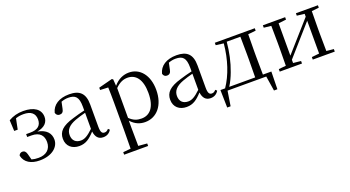

<svg xmlns="http://www.w3.org/2000/svg" viewBox="-54 -1140 3660 2009"><g transform="rotate(-20 1776.0 -135.5)"><path d="M218 15C358 15 436 -57 436 -139C436 -208 393 -261 296 -278C385 -294 420 -340 420 -398C419 -481 351 -531 229 -531C168 -531 115 -517 65 -488L71 -367H110L134 -485C161 -495 189 -499 221 -499C304 -499 346 -463 347 -396C347 -329 308 -293 222 -293H177V-261H224C318 -261 355 -211 355 -141C355 -62 302 -15 216 -15C187 -15 163 -18 139 -25L122 -89C114 -121 98 -134 76 -134C59 -134 42 -124 36 -104C53 -25 123 15 218 15Z M926 14C965 14 995 -2 1016 -37L1000 -52C984 -34 972 -28 955 -28C928 -28 913 -45 913 -108V-355C913 -479 857 -531 741 -531C628 -531 554 -482 534 -400C540 -377 555 -364 578 -364C603 -364 620 -377 626 -413L641 -485C668 -495 693 -500 719 -500C798 -500 833 -470 833 -359V-318C789 -308 742 -295 700 -282C568 -244 521 -193 521 -115C521 -32 580 15 659 15C731 15 776 -18 835 -82C843 -22 871 14 926 14ZM833 -113C770 -53 734 -34 694 -34C638 -34 601 -66 601 -128C601 -183 634 -226 718 -257C752 -270 792 -281 833 -292Z M1393 15C1522 15 1615 -92 1615 -263C1615 -427 1528 -531 1406 -531C1345 -531 1284 -506 1234 -446L1229 -520L1216 -528L1062 -488V-462L1151 -458C1153 -408 1154 -355 1154 -287V27L1152 224L1067 232V260H1334V232L1237 224L1235 27V-58C1283 -3 1339 15 1393 15ZM1237 -420C1287 -470 1330 -485 1374 -485C1465 -485 1527 -413 1527 -261C1527 -95 1456 -33 1369 -33C1320 -33 1280 -46 1237 -88Z M2121 14C2160 14 2190 -2 2211 -37L2195 -52C2179 -34 2167 -28 2150 -28C2123 -28 2108 -45 2108 -108V-355C2108 -479 2052 -531 1936 -531C1823 -531 1749 -482 1729 -400C1735 -377 1750 -364 1773 -364C1798 -364 1815 -377 1821 -413L1836 -485C1863 -495 1888 -500 1914 -500C1993 -500 2028 -470 2028 -359V-318C1984 -308 1937 -295 1895 -282C1763 -244 1716 -193 1716 -115C1716 -32 1775 15 1854 15C1926 15 1971 -18 2030 -82C2038 -22 2066 14 2121 14ZM2028 -113C1965 -53 1929 -34 1889 -34C1833 -34 1796 -66 1796 -128C1796 -183 1829 -226 1913 -257C1947 -270 1987 -281 2028 -292Z M2359 -489 2445 -478C2429 -305 2376 -146 2297 -31H2245L2249 165H2287L2313 0H2744L2770 165H2808L2812 -31H2718L2716 -229V-288L2718 -480L2804 -489V-516H2359ZM2632 -31H2343C2370 -73 2392 -120 2410 -169C2447 -266 2470 -374 2480 -484H2632L2634 -288V-229Z M3262 -489 3346 -479V-447L3186 -266L3056 -119V-479L3142 -489V-516H2894V-489L2975 -480L2977 -288V-229L2975 -36L2894 -28V0H3142V-28L3056 -37V-73L3211 -249L3346 -402V-37L3262 -28V0H3507V-28L3426 -36L3424 -229V-288L3426 -480L3507 -489V-516H3262Z"/></g></svg>

Font: Noto Serif CJK TC
Style: Regular
Weight: 400
Designer: Ryoko NISHIZUKA 西塚涼子 (kana & ideographs); Frank Grießhammer (Latin, Greek & Cyrillic); Wenlong ZHANG 张文龙 (bopomofo); San
Foundry: Adobe
Version: Version 2.001;hotconv 1.1.0;makeotfexe 2.6.0